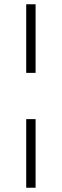

<svg xmlns="http://www.w3.org/2000/svg" viewBox="-20 -703 289 901"><path d="M103 -683H147V-361H103ZM103 -144H147V178H103Z"/></svg>

Font: Montserrat Ace
Style: Light
Weight: 300
Designer: Julieta Ulanovsky
Foundry: Julieta Ulanovsky
Version: Version 1